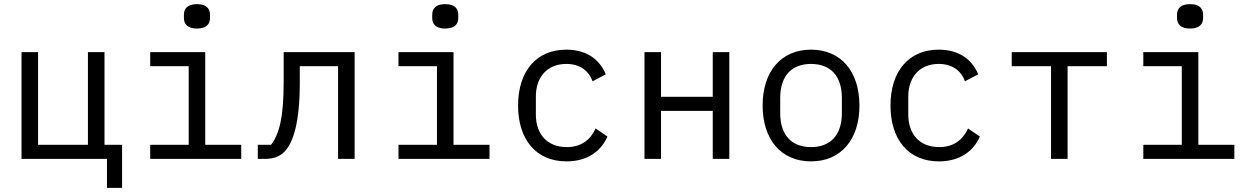

<svg xmlns="http://www.w3.org/2000/svg" viewBox="-20 -768 6040 928"><path d="M497 140H570V-68H485V-516H405V-68H164V-516H84V0H497Z M932 -630C978 -630 995 -652 995 -681V-697C995 -726 978 -748 932 -748C886 -748 869 -726 869 -697V-681C869 -652 886 -630 932 -630ZM706 0H1146V-68H972V-516H706V-448H892V-68H706Z M1226 0H1257C1299 0 1329 -9 1354 -34C1399 -79 1429 -181 1429 -367V-448H1614V0H1694V-516H1351V-369C1351 -201 1330 -120 1290 -68H1226Z M2132 -630C2178 -630 2195 -652 2195 -681V-697C2195 -726 2178 -748 2132 -748C2086 -748 2069 -726 2069 -697V-681C2069 -652 2086 -630 2132 -630ZM1906 0H2346V-68H2172V-516H1906V-448H2092V-68H1906Z M2718 12C2821 12 2886 -39 2916 -108L2859 -147C2833 -91 2788 -57 2719 -57C2622 -57 2570 -123 2570 -214V-302C2570 -393 2623 -459 2717 -459C2781 -459 2825 -428 2844 -375L2908 -409C2879 -479 2817 -528 2717 -528C2571 -528 2484 -422 2484 -258C2484 -95 2570 12 2718 12Z M3095 0H3175V-232H3425V0H3505V-516H3425V-300H3175V-516H3095Z M3900 12C4045 12 4134 -94 4134 -258C4134 -422 4045 -528 3900 -528C3755 -528 3666 -422 3666 -258C3666 -94 3755 12 3900 12ZM3900 -57C3811 -57 3751 -110 3751 -221V-295C3751 -406 3811 -459 3900 -459C3989 -459 4049 -406 4049 -295V-221C4049 -110 3989 -57 3900 -57Z M4518 12C4621 12 4686 -39 4716 -108L4659 -147C4633 -91 4588 -57 4519 -57C4422 -57 4370 -123 4370 -214V-302C4370 -393 4423 -459 4517 -459C4581 -459 4625 -428 4644 -375L4708 -409C4679 -479 4617 -528 4517 -528C4371 -528 4284 -422 4284 -258C4284 -95 4370 12 4518 12Z M5060 0H5140V-448H5330V-516H4870V-448H5060Z M5732 -630C5778 -630 5795 -652 5795 -681V-697C5795 -726 5778 -748 5732 -748C5686 -748 5669 -726 5669 -697V-681C5669 -652 5686 -630 5732 -630ZM5506 0H5946V-68H5772V-516H5506V-448H5692V-68H5506Z"/></svg>

Font: IBM Plex Mono
Style: Regular
Weight: 400
Monospace: yes
Designer: Mike Abbink, Paul van der Laan, Pieter van Rosmalen
Foundry: Bold Monday
Version: Version 2.004